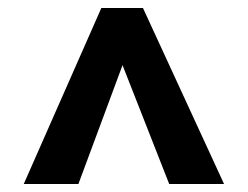

<svg xmlns="http://www.w3.org/2000/svg" viewBox="-20 -711 623 482"><path d="M234.4 -690.9H338.9L542.5 -249H404.8L287.6 -547.4L176.8 -249H39.6Z"/></svg>

Font: Hammersmith One
Style: Regular
Weight: 400
Designer: Nicole Fally
Foundry: Nicole Fally
Version: Version 1.003